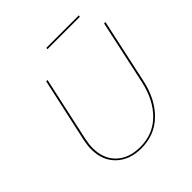

<svg xmlns="http://www.w3.org/2000/svg" viewBox="-210 -949 1109 1109"><g transform="rotate(-45 344.5 -394.5)"><path d="M107 -196Q107 -226 115 -266L201 -658H212L126 -264Q118 -226 118 -196Q118 -107 172 -56Q226 -5 317 -5Q422 -5 492.5 -75Q563 -145 589 -265L674 -658H685L600 -263Q573 -139 499 -67Q425 5 317 5Q222 5 164.5 -49.5Q107 -104 107 -196ZM339 -794H604L602 -784H337Z"/></g></svg>

Font: Ysabeau Hairline
Style: Italic
Weight: 100
Italic angle: -12°
Designer: Christian Thalmann (Catharsis Fonts)
Version: Version 0.003